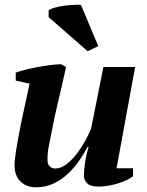

<svg xmlns="http://www.w3.org/2000/svg" viewBox="-20 -785 625 817"><path d="M546 -69V-35Q536 -27 519.5 -19Q503 -11 483.5 -5Q464 1 442.5 5Q421 9 400 9Q364 9 350.5 -5.5Q337 -20 337 -36Q337 -54 341 -86Q345 -118 357 -160H353Q340 -136 320 -106Q300 -76 273 -49.5Q246 -23 211 -5.5Q176 12 134 12Q93 12 67.5 -12.5Q42 -37 42 -82Q42 -104 48.5 -145Q55 -186 64.5 -234.5Q74 -283 85.5 -334.5Q97 -386 106 -429L47 -442V-476Q63 -482 87 -488Q111 -494 137 -499Q163 -504 190 -507.5Q217 -511 239 -512L261 -500Q245 -425 228.5 -357.5Q212 -290 198 -215Q193 -191 187.5 -162Q182 -133 182 -104Q182 -86 191.5 -77Q201 -68 215 -68Q240 -68 264.5 -87.5Q289 -107 309.5 -134.5Q330 -162 345.5 -191Q361 -220 368 -239L420 -500H555L476 -69ZM398 -589 353 -567 187 -712V-741Q193 -747 213 -752.5Q233 -758 255.5 -761Q278 -764 298 -764Q302 -764 305 -765Q319 -765 325 -763Z"/></svg>

Font: PTSerif
Style: Bold Italic
Weight: 700
Italic angle: -12°
Designer: A.Korolkova, O.Umpeleva, V.Yefimov
Foundry: ParaType Ltd
Version: Version 1.000W OFL; ttfautohint (v1.2) -l 8 -r 50 -G 200 -x 